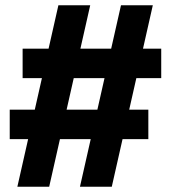

<svg xmlns="http://www.w3.org/2000/svg" viewBox="-20 -710 650 730"><path d="M284 0 440 -690H561L405 0ZM17 -181V-293H544V-181ZM46 0 202 -690H323L167 0ZM66 -413V-525H593V-413Z"/></svg>

Font: Radio Canada Big SemiBold
Style: Regular
Weight: 600
Designer: Étienne Aubert Bonn
Foundry: Coppers and Brasses
Version: Version 1.001